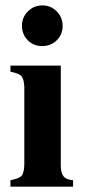

<svg xmlns="http://www.w3.org/2000/svg" viewBox="-20 -697 318 717"><path d="M252.9 -23.9V0H19V-23.9Q51.8 -30.3 60.8 -40.8Q69.8 -51.3 70.8 -82V-371.1Q69.8 -401.4 60.3 -412.4Q50.8 -423.3 19 -429.2V-452.1H207V-79.1Q207 -51.3 217.3 -38.6Q227.5 -25.9 252.9 -23.9ZM137.2 -524.9Q105 -524.9 83.5 -546.9Q62 -568.8 62 -601.1Q62 -632.3 84.2 -654.5Q106.4 -676.8 138.2 -676.8Q169.9 -676.8 191.9 -654.5Q213.9 -632.3 213.9 -600.1Q213.9 -567.9 191.9 -546.4Q169.9 -524.9 137.2 -524.9Z"/></svg>

Font: Accordance
Style: Bold
Weight: 700
Version: Version 1.2 (build January 31, 2020) Miklal Software Solutio